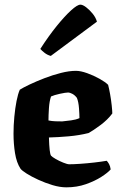

<svg xmlns="http://www.w3.org/2000/svg" viewBox="-20 -804 521 824"><path d="M265 0Q237 0 205.5 -9.5Q174 -19 144.5 -32.5Q115 -46 94.5 -59Q74 -72 68 -80Q51 -106 44.5 -146.5Q38 -187 38 -230Q38 -266 41.5 -303Q45 -340 51 -370.5Q57 -401 65 -419Q79 -428 107.5 -441.5Q136 -455 171 -468.5Q206 -482 241.5 -491Q277 -500 306 -500Q326 -500 354 -490Q382 -480 407 -466Q432 -452 444 -440Q448 -425 452.5 -400Q457 -375 459.5 -351Q462 -327 462 -317Q442 -290 411 -267Q380 -244 360 -233Q320 -223 275 -219Q230 -215 190 -214Q192 -145 199 -136Q203 -131 218.5 -122Q234 -113 251.5 -106Q269 -99 277 -99Q296 -99 325 -101Q354 -103 384.5 -106.5Q415 -110 438 -114Q443 -109 448 -100Q453 -91 455 -77Q443 -63 415 -45Q387 -27 348.5 -13.5Q310 0 265 0ZM247 -283Q266 -285 285.5 -287.5Q305 -290 321 -297Q321 -312 319 -339.5Q317 -367 310 -384Q301 -396 290 -401.5Q279 -407 273 -407Q262 -407 237 -401.5Q212 -396 199 -390Q192 -370 190 -339.5Q188 -309 188 -287Q203 -284 218 -283.5Q233 -283 247 -283ZM198 -564Q183 -568 171 -577.5Q159 -587 153 -594Q189 -650 223.5 -692.5Q258 -735 285 -759.5Q312 -784 325 -784Q335 -784 349.5 -773Q364 -762 377.5 -745.5Q391 -729 396 -711Z"/></svg>

Font: Texturina ExtraBold
Style: Regular
Weight: 800
Designer: Guillermo Torres Carreño
Foundry: Omnibus-Type
Version: Version 1.002; ttfautohint (v1.8.3)